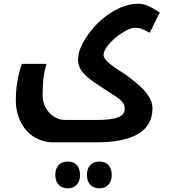

<svg xmlns="http://www.w3.org/2000/svg" viewBox="-20 -524 923 1031"><path d="M266.1 240.2Q209 240.2 162.6 211.2Q116.2 182.1 90.6 129.9Q64.9 77.6 64.9 12.2Q64.9 -85.4 97.2 -181.2H230Q217.3 -139.6 213.1 -102.5Q209 -65.4 209 -9.8Q209 24.4 225.8 54.9Q242.7 85.4 270.5 102.8Q298.3 120.1 328.1 120.1H501Q578.6 120.1 614.3 106Q649.9 91.8 649.9 60.1Q649.9 39.6 636.5 23.2Q623 6.8 591.3 -12.7Q549.3 -39.1 494.9 -75.9Q440.4 -112.8 419.7 -141.1Q398.9 -169.4 398.9 -203.1Q398.9 -261.7 451.9 -336.7Q504.9 -411.6 579.1 -457.8Q653.3 -503.9 721.2 -503.9Q744.6 -503.9 768.8 -494.9Q793 -485.8 837.9 -457L784.2 -348.1Q764.2 -359.4 745.1 -367.2Q726.1 -375 705.1 -375Q678.7 -375 635.5 -347.2Q592.3 -319.3 564.2 -286.1Q536.1 -252.9 536.1 -228Q536.1 -212.4 558.8 -191.2Q581.5 -169.9 625 -142.6Q665.5 -117.2 710.4 -80.1Q755.4 -43 777.1 -9Q798.8 24.9 798.8 57.1Q798.8 148.9 722.4 194.6Q646 240.2 502 240.2ZM343.8 487.3Q313 487.3 294.9 468Q276.9 448.7 276.9 415.5Q276.9 381.8 294.7 362.5Q312.5 343.3 343.8 343.3Q374.5 343.3 392.1 362.3Q409.7 381.3 409.7 415.5Q409.7 449.7 391.6 468.5Q373.5 487.3 343.8 487.3ZM513.7 487.3Q482.9 487.3 464.8 468Q446.8 448.7 446.8 415.5Q446.8 381.8 464.6 362.5Q482.4 343.3 513.7 343.3Q544.9 343.3 562.5 362.5Q580.1 381.8 580.1 415.5Q580.1 448.7 561.8 468Q543.5 487.3 513.7 487.3Z"/></svg>

Font: Droid Arabic Kufi
Style: Bold
Weight: 700
Designer: Pascal Zoghbi
Foundry: Irfont.ir
Version: Version 1.00 February 28, 2013, initial release